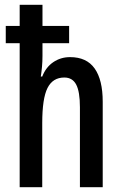

<svg xmlns="http://www.w3.org/2000/svg" viewBox="-20 -780 509 800"><path d="M157 -760V-672H268V-600H157V-547Q157 -524 155 -502Q153 -480 150 -461H156Q171 -500 202 -521Q233 -542 272 -542Q341 -542 374.5 -494.5Q408 -447 408 -356V0H313V-333Q313 -398 297.5 -427.5Q282 -457 248 -457Q200 -457 178 -413.5Q156 -370 156 -267V0H62V-600H4V-672H62V-760Z"/></svg>

Font: Noto Sans Telugu ExtraCondensed Medium
Style: Regular
Weight: 500
Width: 2
Designer: Jelle Bosma - Monotype Design Team
Foundry: Monotype Imaging Inc.
Version: Version 2.005; ttfautohint (v1.8.4.7-5d5b)